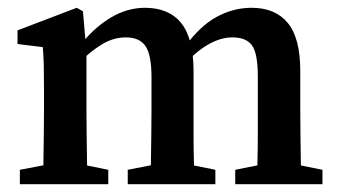

<svg xmlns="http://www.w3.org/2000/svg" viewBox="-20 -473 871 493"><path d="M639 0Q640 -21 641 -55Q642 -89 642 -126.5Q642 -164 642 -193V-277Q642 -336 627 -356.5Q612 -377 577 -377Q519 -377 456 -311L444 -352H454Q493 -406 536 -429.5Q579 -453 626 -453Q687 -453 719 -414Q751 -375 751 -291V-193Q751 -164 751.5 -126.5Q752 -89 752.5 -55Q753 -21 753 0ZM31 0V-37L125 -55H169L258 -37V0ZM90 0Q91 -21 91.5 -55.5Q92 -90 92.5 -127.5Q93 -165 93 -193V-241Q93 -279 92.5 -301.5Q92 -324 90 -352L25 -360V-395L177 -453L193 -444L202 -339V-193Q202 -165 202.5 -127.5Q203 -90 203.5 -55.5Q204 -21 205 0ZM308 0V-37L400 -55H444L533 -37V0ZM366 0Q367 -21 367.5 -55Q368 -89 368.5 -126.5Q369 -164 369 -193V-275Q369 -331 354 -354Q339 -377 303 -377Q271 -377 241.5 -359Q212 -341 182 -311L172 -353H183Q218 -399 261.5 -426Q305 -453 352 -453Q414 -453 445.5 -413.5Q477 -374 477 -289V-193Q477 -164 477 -126.5Q477 -89 478 -55Q479 -21 480 0ZM584 0V-37L674 -55H719L808 -37V0Z"/></svg>

Font: Lisu Bosa
Style: Bold
Weight: 700
Designer: David Morse, Annie Olsen, Victor Gaultney, Frank Grießhammer (Latin)
Foundry: SIL International
Version: Version 2.000